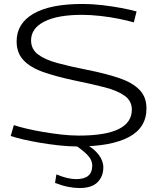

<svg xmlns="http://www.w3.org/2000/svg" viewBox="-20 -730 808 970"><path d="M670 -672 656 -617Q625 -626 580.5 -635Q536 -644 487 -649.5Q438 -655 394 -655Q271 -655 204 -621Q137 -587 137 -526Q137 -482 171.5 -455.5Q206 -429 270 -411.5Q334 -394 421 -377Q512 -359 579.5 -336.5Q647 -314 683.5 -277.5Q720 -241 720 -182Q720 -85 631 -37.5Q542 10 373 10Q328 10 278 4.5Q228 -1 181 -9Q134 -17 95.5 -26Q57 -35 34 -43L50 -98Q73 -90 110.5 -81Q148 -72 194 -64Q240 -56 288 -50.5Q336 -45 379 -45Q646 -45 646 -176Q646 -220 610 -246Q574 -272 508.5 -289Q443 -306 354 -324Q265 -343 200 -365.5Q135 -388 99.5 -425Q64 -462 64 -521Q64 -611 148.5 -660.5Q233 -710 397 -710Q446 -710 497 -704Q548 -698 593.5 -689.5Q639 -681 670 -672ZM265 151Q322 175 365 175Q446 175 446 107Q446 76 418.5 49.5Q391 23 352 -2H413Q454 20 478 51Q502 82 502 116Q502 161 473 190.5Q444 220 381 220Q355 220 324.5 214Q294 208 258 194Z"/></svg>

Font: Georama Extended Light
Style: Regular
Weight: 300
Width: 7
Designer: Jean-Baptiste Levee
Foundry: Production Type
Version: Version 1.000